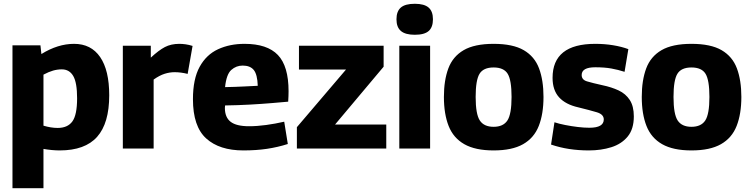

<svg xmlns="http://www.w3.org/2000/svg" viewBox="-20 -786 3970 1016"><path d="M46 210V-546H194L199 -500Q286 -554 372 -554Q462 -554 510 -484Q558 -414 558 -282Q558 -134 494 -62Q430 10 296 10Q256 10 210 2V210ZM285 -109Q338 -109 363 -143.5Q388 -178 388 -266Q388 -349 367.5 -384Q347 -419 307 -419Q284 -419 261 -412.5Q238 -406 210 -391V-121Q250 -109 285 -109Z M778 -544V-481Q820 -520 852.5 -537Q885 -554 929 -554Q945 -554 962.5 -551.5Q980 -549 999 -543L973 -395Q937 -404 904 -404Q878 -404 851 -395.5Q824 -387 793 -365V0H630V-544Z M1268 10Q1141 10 1071 -53.5Q1001 -117 1001 -261Q1001 -368 1036.5 -432.5Q1072 -497 1134 -525.5Q1196 -554 1274 -554Q1394 -554 1450.5 -495Q1507 -436 1507 -303Q1507 -279 1505 -248Q1471 -245 1418.5 -240.5Q1366 -236 1302.5 -232.5Q1239 -229 1171 -228Q1170 -223 1170 -215Q1170 -165 1200.5 -141.5Q1231 -118 1298 -118Q1340 -118 1388 -124.5Q1436 -131 1484 -142L1503 -24Q1450 -7 1393 1.5Q1336 10 1268 10ZM1171 -325Q1225 -326 1273 -328.5Q1321 -331 1344 -332Q1342 -392 1323 -415.5Q1304 -439 1264 -439Q1230 -439 1204 -416Q1178 -393 1171 -325Z M1551 0V-113L1811 -418H1562V-544H2010V-433L1753 -127H2024V0Z M2175 -602Q2125 -602 2101.5 -622Q2078 -642 2078 -684Q2078 -726 2101 -746Q2124 -766 2175 -766Q2225 -766 2248 -746Q2271 -726 2271 -684Q2271 -642 2248.5 -622Q2226 -602 2175 -602ZM2093 0V-544H2256V0Z M2329 -273Q2329 -361 2352.5 -424Q2376 -487 2433.5 -520.5Q2491 -554 2592 -554Q2694 -554 2751.5 -520.5Q2809 -487 2832.5 -424Q2856 -361 2856 -273Q2856 -183 2831 -119.5Q2806 -56 2748 -23Q2690 10 2592 10Q2495 10 2437 -23Q2379 -56 2354 -119.5Q2329 -183 2329 -273ZM2497 -273Q2497 -182 2519 -148.5Q2541 -115 2592 -115Q2643 -115 2665 -148.5Q2687 -182 2687 -273Q2687 -362 2666.5 -395.5Q2646 -429 2592 -429Q2538 -429 2517.5 -395.5Q2497 -362 2497 -273Z M2896 -21 2914 -139Q2938 -131 2971 -124.5Q3004 -118 3037.5 -114Q3071 -110 3099 -110Q3175 -110 3175 -154Q3175 -181 3138 -192Q3101 -203 3040 -218Q2973 -233 2938.5 -271Q2904 -309 2904 -374Q2904 -554 3130 -554Q3180 -554 3225 -546.5Q3270 -539 3305 -526L3285 -406Q3251 -417 3215 -423.5Q3179 -430 3130 -430Q3058 -430 3058 -389Q3058 -364 3086 -355.5Q3114 -347 3168 -335Q3216 -325 3253.5 -307.5Q3291 -290 3312.5 -257Q3334 -224 3334 -170Q3334 -103 3301.5 -63.5Q3269 -24 3215 -7Q3161 10 3096 10Q3042 10 2992.5 2.5Q2943 -5 2896 -21Z M3376 -273Q3376 -361 3399.5 -424Q3423 -487 3480.5 -520.5Q3538 -554 3639 -554Q3741 -554 3798.5 -520.5Q3856 -487 3879.5 -424Q3903 -361 3903 -273Q3903 -183 3878 -119.5Q3853 -56 3795 -23Q3737 10 3639 10Q3542 10 3484 -23Q3426 -56 3401 -119.5Q3376 -183 3376 -273ZM3544 -273Q3544 -182 3566 -148.5Q3588 -115 3639 -115Q3690 -115 3712 -148.5Q3734 -182 3734 -273Q3734 -362 3713.5 -395.5Q3693 -429 3639 -429Q3585 -429 3564.5 -395.5Q3544 -362 3544 -273Z"/></svg>

Font: Georama
Style: Bold
Weight: 700
Designer: Jean-Baptiste Levee
Foundry: Production Type
Version: Version 1.000